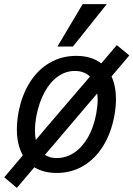

<svg xmlns="http://www.w3.org/2000/svg" viewBox="-22 -830 644 928"><path d="M603 -562 517 -460.5Q538.5 -413.5 538.5 -351Q538.5 -314 531 -272Q515.5 -187 476.5 -124.2Q437.5 -61.5 380 -27.8Q322.5 6 252 6Q189 6 144 -21.5L59.5 78L-1.5 27L88.5 -79.5Q59.5 -130.5 59.5 -205Q59.5 -242 67 -284Q82.5 -368.5 121.5 -430.8Q160.5 -493 218.2 -526.5Q276 -560 346.5 -560Q420.5 -560 467.5 -523.5L542.5 -612ZM443 -280Q450 -318 450 -348Q450 -359.5 448 -378.5L423 -349L406.5 -330L232.5 -125L221 -112L195 -81.5Q219 -66 251.5 -66Q297.5 -66 336.8 -92.2Q376 -118.5 403.5 -166.8Q431 -215 443 -280ZM179.5 -187 194.5 -205 370 -410 380 -421 413 -460Q385 -487 339.5 -487Q295.5 -487 257.8 -460.2Q220 -433.5 193 -383.8Q166 -334 153.5 -267Q147 -231.5 147 -199Q147 -176 151 -153.5ZM255.5 -605 377.5 -810H494L330.5 -605Z"/></svg>

Font: JuliaMono
Style: Italic
Weight: 400
Italic angle: -9°
Monospace: yes
Designer: cormullion
Foundry: corm
Version: Version 0.057; ttfautohint (v1.8.4)